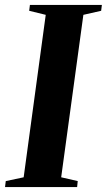

<svg xmlns="http://www.w3.org/2000/svg" viewBox="-38 -763 435 783"><path d="M-17.5 0 -14.5 -24.5 58.5 -40 148.5 -702.5 81 -719 84 -743H377.5L374.5 -719L302 -702.5L211.5 -40L279 -24.5L276.5 0Z"/></svg>

Font: Merriweather 120pt
Style: Bold Italic
Weight: 700
Italic angle: -7.8°
Version: Version 2.101